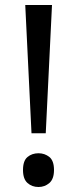

<svg xmlns="http://www.w3.org/2000/svg" viewBox="-20 -734 309 768"><path d="M163 -201H106L81 -714H188ZM72 -54Q72 -91 90 -106Q108 -121 134 -121Q159 -121 177.5 -106Q196 -91 196 -54Q196 -18 177.5 -2Q159 14 134 14Q108 14 90 -2Q72 -18 72 -54Z"/></svg>

Font: Noto Sans Tamil Supplement
Style: Regular
Weight: 400
Designer: Ek Type
Foundry: Ek Type
Version: Version 2.001; ttfautohint (v1.8.4.7-5d5b)